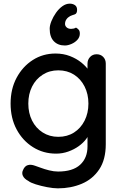

<svg xmlns="http://www.w3.org/2000/svg" viewBox="-20 -831 669 1051"><path d="M252 -674Q252 -692 261.5 -715.5Q271 -739 286.5 -761Q302 -783 321.5 -797Q341 -811 362 -811Q378 -811 390 -803Q402 -795 402 -777Q402 -756 388.5 -752Q375 -748 364 -743Q351 -736 343.5 -725Q336 -714 336 -700Q336 -689 345 -681Q354 -673 369 -673Q375 -673 382.5 -674.5Q390 -676 396 -680Q405 -675 411 -668Q417 -661 417 -647Q417 -628 404 -613.5Q391 -599 371.5 -590.5Q352 -582 335 -582Q297 -582 274.5 -605.5Q252 -629 252 -674ZM284 -538Q327 -538 363 -524Q399 -510 425.5 -488.5Q452 -467 467 -444Q482 -421 482 -404L459 -403V-483Q459 -504 473 -519Q487 -534 509 -534Q531 -534 545 -519.5Q559 -505 559 -483V-42Q559 43 523 96.5Q487 150 427.5 175Q368 200 297 200Q272 200 238 193.5Q204 187 175.5 178Q147 169 136 160Q113 148 105.5 132Q98 116 106 100Q115 78 132 73Q149 68 171 76Q181 79 202 87Q223 95 249 101.5Q275 108 298 108Q378 108 418.5 71Q459 34 459 -30V-120L471 -113Q468 -92 452 -70.5Q436 -49 411 -31Q386 -13 354 -1.5Q322 10 287 10Q217 10 160.5 -25.5Q104 -61 71 -122.5Q38 -184 38 -264Q38 -344 71 -405.5Q104 -467 159.5 -502.5Q215 -538 284 -538ZM299 -446Q251 -446 213.5 -422Q176 -398 155.5 -357Q135 -316 135 -264Q135 -212 155.5 -171Q176 -130 213.5 -106Q251 -82 299 -82Q348 -82 385 -105.5Q422 -129 443 -170.5Q464 -212 464 -264Q464 -316 443 -357.5Q422 -399 385 -422.5Q348 -446 299 -446Z"/></svg>

Font: Quicksand SemiBold
Style: Regular
Weight: 600
Designer: Andrew Paglinawan
Foundry: Andrew Paglinawan
Version: Version 3.004